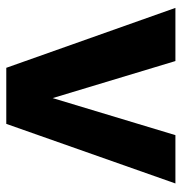

<svg xmlns="http://www.w3.org/2000/svg" viewBox="-4 -560 565 596"><g transform="rotate(90 278.0 -262.5)"><path d="M191 0 5 -525H170L285 -144L400 -525H550L365 0Z"/></g></svg>

Font: Raleway ExtraBold
Style: Regular
Weight: 800
Designer: Matt McInerney, Pablo Impallari, Rodrigo Fuenzalida
Foundry: Matt McInerney, Pablo Impallari, Rodrigo Fuenzalida
Version: Version 4.026